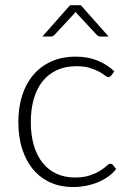

<svg xmlns="http://www.w3.org/2000/svg" viewBox="-20 -728 512 754"><path d="M416.5 -431Q414 -428.5 411.8 -426.8Q409.5 -425 405.5 -425Q400.5 -425 392 -431.8Q383.5 -438.5 369 -446.5Q354.5 -454.5 332.8 -461.2Q311 -468 280 -468Q237 -468 203.8 -452.8Q170.5 -437.5 147.5 -409Q124.5 -380.5 112.8 -340Q101 -299.5 101 -249Q101 -196.5 113.2 -156Q125.5 -115.5 148 -87.8Q170.5 -60 202.5 -45.5Q234.5 -31 273.5 -31Q309.5 -31 333.8 -39.5Q358 -48 373.8 -58Q389.5 -68 398.5 -76.5Q407.5 -85 413.5 -85Q419.5 -85 423.5 -80L436 -64Q424.5 -49 407 -36Q389.5 -23 367.5 -13.5Q345.5 -4 319.8 1.2Q294 6.5 266 6.5Q218.5 6.5 179.2 -10.8Q140 -28 111.8 -60.8Q83.5 -93.5 67.8 -141Q52 -188.5 52 -249Q52 -306 67 -353Q82 -400 111 -434Q140 -468 181.8 -486.8Q223.5 -505.5 277.5 -505.5Q326 -505.5 363.5 -490Q401 -474.5 429 -448ZM406.5 -584.5H374Q366.5 -584.5 359.5 -591.5L282.5 -674.5Q281 -676 279.8 -677.5Q278.5 -679 277 -681Q275.5 -679 274.2 -677.5Q273 -676 271.5 -674.5L194.5 -591.5Q191.5 -588.5 187.8 -586.5Q184 -584.5 180 -584.5H146.5L255 -707.5H297.5Z"/></svg>

Font: Lato 2
Style: Regular
Weight: 300
Designer: Lukasz Dziedzic with Adam Twardoch and Botio Nikoltchev
Foundry: tyPoland Lukasz Dziedzic
Version: Version 2.015; 2015-08-06; http://www.latofonts.com/